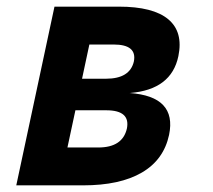

<svg xmlns="http://www.w3.org/2000/svg" viewBox="-20 -558 640 578"><path d="M29 0 144 -538H338Q441 -538 486.5 -500Q532 -462 517 -389Q496 -288 371 -278H370Q513 -268 489 -152Q473 -77 407 -38.5Q341 0 230 0ZM227 -321H299Q371 -321 383 -373Q393 -424 322 -424H249ZM183 -114H276Q349 -114 362 -171Q373 -226 300 -226H207Z"/></svg>

Font: Geist Mono ExtraBold
Style: Italic
Weight: 800
Italic angle: -12°
Monospace: yes
Designer: Basement.studio, Andrés Briganti, Mateo Zaragoza
Foundry: Basement.studio, Vercel, Andrés Briganti, Guido Ferreyra, Mateo Zaragoza
Version: Version 1.500; ttfautohint (v1.8.4.7-5d5b)